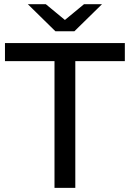

<svg xmlns="http://www.w3.org/2000/svg" viewBox="-20 -908 627 928"><path d="M243.4 -612.4H4V-700H583.4V-612.4H344V0H243.4ZM114.6 -887.6H201.6L334.4 -777.9H253L385.9 -887.6H472.9L339.7 -757H247.7Z"/></svg>

Font: iiserrat Thin
Style: Regular
Weight: 100
Designer: Akira Ohta
Foundry: Akira Ohta
Version: Version 1.200;Glyphs 3.3.1 (3343)